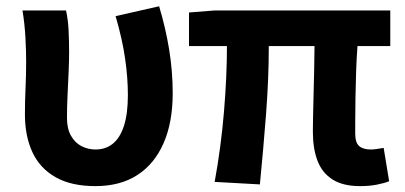

<svg xmlns="http://www.w3.org/2000/svg" viewBox="-20 -594 1321 627"><path d="M291.5 13.8Q212.7 13.8 161.4 -15.4Q110.2 -44.5 85.8 -97.1Q61.4 -149.8 61.4 -220.4Q61.4 -264.1 63.4 -307.1Q65.4 -350 65.4 -392.9Q65.4 -426.4 63.1 -470.4Q60.8 -514.3 53.5 -559.8H195.6Q202.1 -531 203.9 -496.6Q205.7 -462.3 205.7 -423Q205.7 -398.2 204.2 -361.9Q202.7 -325.5 200.7 -285.5Q198.7 -245.4 198.7 -209Q198.7 -174.3 211.6 -151.1Q224.5 -128 245.8 -116.9Q267 -105.8 292 -105.8Q324.7 -105.8 348.3 -124.6Q371.8 -143.3 384.7 -182.8Q397.6 -222.4 397.6 -283.6Q397.6 -339.7 388.6 -402.4Q379.7 -465.1 357.5 -541.3L499.6 -573.5Q520.5 -504.4 532.3 -432.9Q544 -361.3 544 -289.7Q544 -194.4 514.2 -126.5Q484.4 -58.5 428.5 -22.4Q372.5 13.8 291.5 13.8Z M1156.2 13.8Q1099.4 13.8 1065.4 -8.2Q1031.4 -30.2 1016.5 -69.9Q1001.7 -109.6 1001.7 -163.7Q1001.7 -179 1002.3 -209.8Q1002.9 -240.7 1003.9 -280.8Q1004.9 -321 1005.9 -363.4Q1006.9 -405.9 1007.1 -443.6H857.8Q857.8 -338.4 848.8 -221.1Q839.7 -103.9 828.7 8.2L681 0Q701.9 -114.4 711.5 -229.8Q721.1 -345.3 721.1 -443.6H597.2V-553.2L680.1 -559.8H1254.5V-443.6H1147.4Q1144.4 -403.9 1142.9 -359.3Q1141.4 -314.7 1140.8 -273.5Q1140.2 -232.3 1140.1 -201.5Q1140 -170.6 1140 -157.7Q1140 -128.1 1152.9 -117Q1165.8 -105.8 1191 -105.8Q1204.3 -105.8 1232.9 -111L1250.8 -2.2Q1235.7 4.1 1211.1 8.9Q1186.5 13.8 1156.2 13.8Z"/></svg>

Font: Noto Sans SC Thin
Style: Regular
Weight: 100
Designer: Ryoko NISHIZUKA 西塚涼子 (kana, bopomofo & ideographs); Paul D. Hunt (Latin, Greek & Cyrillic); Sandoll Communications 산돌커뮤니
Foundry: Adobe
Version: Version 2.004-H2;hotconv 1.0.118;makeotfexe 2.5.65603